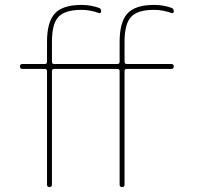

<svg xmlns="http://www.w3.org/2000/svg" viewBox="-20 -760 802 780"><path d="M71 -480Q61 -480 61 -490Q61 -500 71 -500H162Q171 -500 171 -509V-590Q171 -671 203 -705.5Q235 -740 311 -740Q349 -740 382 -728Q391 -725 391 -714Q391 -710 388.5 -708Q386 -706 382 -707Q346 -720 311 -720Q244 -720 217.5 -691.5Q191 -663 191 -590V-509Q191 -500 200 -500H457Q466 -500 466 -509V-590Q466 -671 498 -705.5Q530 -740 606 -740Q644 -740 677 -728Q686 -725 686 -714Q686 -710 683.5 -708Q681 -706 677 -707Q641 -720 606 -720Q539 -720 512.5 -691.5Q486 -663 486 -590V-509Q486 -500 495 -500H676Q686 -500 686 -490Q686 -480 676 -480H495Q486 -480 486 -471V-10Q486 0 476 0Q466 0 466 -10V-471Q466 -480 457 -480H200Q191 -480 191 -471V-10Q191 0 181 0Q171 0 171 -10V-471Q171 -480 162 -480Z"/></svg>

Font: Rounded Mplus 1c Thin
Style: Regular
Weight: 250
Version: Version 1.059.20150529